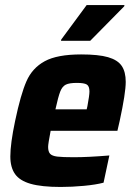

<svg xmlns="http://www.w3.org/2000/svg" viewBox="-20 -734 536 762"><path d="M21 -113Q21 -164 40 -254Q62 -359 85 -411.5Q108 -464 157.5 -491Q207 -518 302 -518Q371 -518 409 -507Q447 -496 463 -472.5Q479 -449 479 -409Q479 -365 455 -254L446 -215H181Q171 -163 171 -151Q171 -132 179 -123.5Q187 -115 207.5 -112.5Q228 -110 273 -110Q330 -110 414 -117L391 -9Q361 -1 313.5 3.5Q266 8 221 8Q145 8 101.5 -4.5Q58 -17 39.5 -43.5Q21 -70 21 -113ZM324 -300 327 -313Q335 -356 335 -371Q335 -392 324.5 -398.5Q314 -405 285 -405Q255 -405 241 -398Q227 -391 219 -370.5Q211 -350 200 -300ZM222 -572 223 -577 324 -714H474L473 -709L338 -572Z"/></svg>

Font: Saira Semi Condensed
Style: Bold Italic
Weight: 700
Width: 4
Italic angle: -12°
Designer: Hector Gatti with collaboration of the Omnibus-Type team
Foundry: Omnibus-Type
Version: Version 1.001; ttfautohint (v1.8)